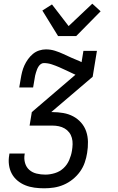

<svg xmlns="http://www.w3.org/2000/svg" viewBox="-20 -795 640 1038"><path d="M219 223Q192 223 166 219.5Q140 216 116.5 206.5Q93 197 74 181Q55 165 43.5 143.5Q32 122 28.5 96Q25 70 30 43L31 35H114L113 40Q109 64 115.5 86.5Q122 109 138.5 123.5Q155 138 178 143.5Q201 149 225 149Q250 149 276.5 141Q303 133 323 114.5Q343 96 354 70.5Q365 45 369 20Q372 2 372.5 -15.5Q373 -33 368.5 -49.5Q364 -66 354 -79Q344 -92 329.5 -100.5Q315 -109 298 -112.5Q281 -116 264 -116H140L152 -189L388 -391L377 -396Q358 -405 339 -414Q320 -423 300.5 -431.5Q281 -440 260 -447Q239 -454 217 -454Q208 -454 200.5 -448.5Q193 -443 188 -435Q183 -427 180 -419Q177 -411 174.5 -403Q172 -395 170 -386.5Q168 -378 167 -369L159 -322H84L92 -369Q95 -388 99.5 -406Q104 -424 112 -441.5Q120 -459 131.5 -475Q143 -491 158 -503.5Q173 -516 191.5 -522Q210 -528 228 -528Q254 -528 277.5 -520.5Q301 -513 322.5 -503Q344 -493 366 -483Q388 -473 411 -464L421 -459L431 -520H504L481 -380L257 -189H263Q293 -189 322 -184Q351 -179 375.5 -166Q400 -153 418.5 -132Q437 -111 446 -84.5Q455 -58 455.5 -28Q456 2 451 32Q447 58 438 84Q429 110 412.5 133Q396 156 373 174.5Q350 193 324 204Q298 215 271.5 219Q245 223 219 223ZM294 -600 209 -738 261 -771 351 -654 479 -775 524 -734 392 -600Z"/></svg>

Font: Iosevka HT Extended
Style: Italic
Weight: 400
Width: 7
Italic angle: -9°
Monospace: yes
Designer: Belleve Invis
Foundry: Belleve Invis
Version: Version 32.3.0; ttfautohint (v1.8.4)